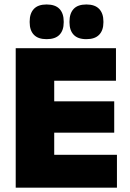

<svg xmlns="http://www.w3.org/2000/svg" viewBox="-20 -860 594 880"><path d="M228.5 0H52V-639H228.5ZM516 0H104.5V-150.5H516ZM503.5 -252H156V-395.5H503.5ZM511.5 -490H104.5V-639H511.5ZM193.5 -680.5Q154.5 -680.5 135.2 -700.8Q116 -721 116 -757.5V-761.5Q116 -798.5 135.2 -819Q154.5 -839.5 193.5 -839.5Q233.5 -839.5 252.8 -819Q272 -798.5 272 -761.5V-757.5Q272 -721 252.8 -700.8Q233.5 -680.5 193.5 -680.5ZM376 -680.5Q336.5 -680.5 317.5 -700.8Q298.5 -721 298.5 -757.5V-761.5Q298.5 -798.5 317.5 -819Q336.5 -839.5 376 -839.5Q415 -839.5 434.5 -819Q454 -798.5 454 -761.5V-757.5Q454 -721 434.5 -700.8Q415 -680.5 376 -680.5Z"/></svg>

Font: Anek Devanagari Medium ExtraBold
Style: Regular
Weight: 800
Version: Version 1.003